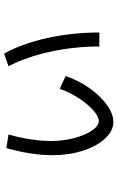

<svg xmlns="http://www.w3.org/2000/svg" viewBox="170 -764 597 978"><g transform="rotate(-90 469.0 -275.5)"><path d="M167 -307.6Q167 -359.9 176.3 -420.7Q185.5 -481.4 203.1 -542L272.5 -531.2Q256.3 -475.6 247.8 -418.9Q239.3 -362.3 239.3 -312.5Q239.3 -252.4 254.2 -196.5Q269 -140.6 292.7 -106Q316.4 -71.3 340.8 -71.3Q364.3 -71.3 396.5 -100.1Q428.7 -128.9 458.5 -175Q488.3 -221.2 504.9 -270.5L570.3 -240.2Q547.9 -174.8 508.5 -118.9Q469.2 -63 423.3 -30Q377.4 2.9 336.9 2.9Q291 2.9 252 -39.1Q212.9 -81.1 189.9 -152.3Q167 -223.6 167 -307.6ZM620.1 -531.2 684.6 -553.7Q736.3 -459 764.2 -332Q792 -205.1 792 -68.4H720.7Q720.7 -195.8 694.1 -318.1Q667.5 -440.4 620.1 -531.2Z"/></g></svg>

Font: Pretendard
Style: Regular
Weight: 400
Designer: Base glyphs from Inter by Rasmus Andersson; Hangeul glyphs from Noto Sans CJK(Source Han Sans) by Jang Soo-young and Kan
Foundry: Kil Hyung-jin
Version: Version 1.309